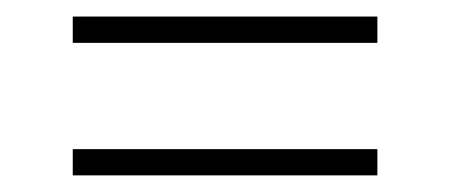

<svg xmlns="http://www.w3.org/2000/svg" viewBox="-20 -397 544 232"><path d="M67.9 -377H436V-345.2H67.9ZM67.9 -185.1V-216.8H436V-185.1Z"/></svg>

Font: Halibut Exp Thin
Style: Regular
Weight: 250
Width: 7
Designer: Matteo Maggi
Foundry: Collletttivo
Version: Version 3.080 | FøM Fix